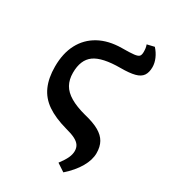

<svg xmlns="http://www.w3.org/2000/svg" viewBox="-205 -726 943 1060"><g transform="rotate(30 266.5 -196.5)"><path d="M372 230 322 197Q347 164 357.5 141Q368 118 368 97Q368 76 358 61Q348 46 325.5 34.5Q303 23 264 13Q185 -9 135.5 -43Q86 -77 63 -129Q40 -181 40 -253Q40 -338 72 -398.5Q104 -459 164 -492Q224 -525 308 -526Q361 -526 385.5 -529Q410 -532 417 -540.5Q424 -549 424 -567Q424 -581 422.5 -591Q421 -601 417 -612L463 -623Q484 -600 496 -572.5Q508 -545 508 -519Q508 -485 494 -464.5Q480 -444 447 -435.5Q414 -427 358 -427Q242 -427 192.5 -391.5Q143 -356 143 -273Q143 -230 160.5 -198.5Q178 -167 217 -144Q256 -121 317 -105Q376 -91 411 -71Q446 -51 462 -22.5Q478 6 478 47Q478 90 450.5 137.5Q423 185 372 230Z"/></g></svg>

Font: Literata 18pt SemiBold
Style: Regular
Weight: 600
Designer: Latin by Veronika Burian and Jose Scaglione. Greek by Irene Vlachou. Cyrillic by Vera Evstafieva.
Foundry: TypeTogether
Version: Version 3.103;gftools[0.9.29]